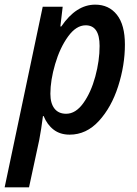

<svg xmlns="http://www.w3.org/2000/svg" viewBox="-59 -570 591 827"><path d="M125 -541H211L201 -456H205Q269 -550 351 -550Q410 -550 444.5 -506.5Q479 -463 479 -378Q479 -289 450 -198.5Q421 -108 367 -49Q313 10 241 10Q200 10 172 -11.5Q144 -33 129 -70H126Q119 -14 110 33L66 237H-39ZM370 -372Q370 -461 310 -461Q269 -461 234 -412.5Q199 -364 178.5 -294Q158 -224 158 -166Q158 -125 175.5 -102.5Q193 -80 226 -80Q267 -80 300 -126Q333 -172 351.5 -240.5Q370 -309 370 -372Z"/></svg>

Font: Noto Sans UI NarrowMedium
Style: Italic
Weight: 500
Width: 4
Italic angle: -12°
Designer: Monotype Design Team
Foundry: Monotype Imaging Inc.
Version: Version 1.001